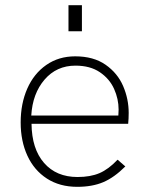

<svg xmlns="http://www.w3.org/2000/svg" viewBox="-20 -717 578 743"><path d="M60 -243Q60 -316 85.5 -374Q111 -432 159 -465.5Q207 -499 271 -499Q342 -499 388.5 -466.5Q435 -434 456.5 -384Q478 -334 478 -280Q478 -258 476 -238H102Q103 -141 150.5 -86.5Q198 -32 280 -32Q330 -32 365 -47Q400 -62 435 -99L465 -73Q422 -30 379.5 -12Q337 6 279 6Q211 6 161.5 -26Q112 -58 86 -114.5Q60 -171 60 -243ZM438 -270 439 -293Q439 -334 421.5 -373Q404 -412 366.5 -437.5Q329 -463 272 -463Q199 -463 152.5 -409Q106 -355 101 -270ZM245 -697H297V-596H245Z"/></svg>

Font: Hanken Grotesk ExtraLight
Style: Regular
Weight: 200
Designer: Alfredo Marco Pradil
Foundry: Hanken Design Co.
Version: Version 3.014